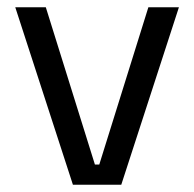

<svg xmlns="http://www.w3.org/2000/svg" viewBox="-20 -508 534 528"><path d="M253 -55.5 388 -488H472L313.5 0H180.5L22 -488H106L241 -55.5Z"/></svg>

Font: Anek Gujarati
Style: Regular
Weight: 400
Designer: Mrunmayee Ghaisas (Gujarati), Yesha Goshar (Latin)
Foundry: Ek Type
Version: Version 1.003